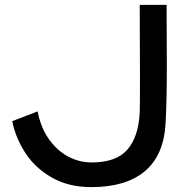

<svg xmlns="http://www.w3.org/2000/svg" viewBox="-20 -753 798 786"><path d="M354 13Q261 13 192.5 -26Q124 -65 84 -126.5Q44 -188 30 -257L134 -297Q147 -230 180.5 -183Q214 -136 259.5 -112Q305 -88 355 -88Q455 -88 501 -140Q547 -192 552 -293Q553 -313 553 -436L552 -733H662L663 -484Q663 -345 658 -250Q651 -118 573.5 -52.5Q496 13 354 13Z"/></svg>

Font: Shippori Antique
Style: Regular
Weight: 400
Designer: FONTDASU
Foundry: FONTDASU / Google Inc. / but / Adobe
Version: Version 2.001